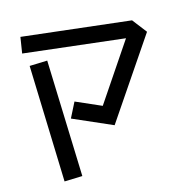

<svg xmlns="http://www.w3.org/2000/svg" viewBox="-110 -829 911 952"><g transform="rotate(-15 346.0 -353.5)"><path d="M255 -349 385 -292 583 -586 66 -646 79 -728 635 -664 692 -590 417 -184 216 -272ZM86 -577 177 -580 197 18 105 21Z"/></g></svg>

Font: Stick
Style: Regular
Weight: 400
Designer: Fontworks Inc.
Foundry: Fontworks Inc.
Version: Version 1.100